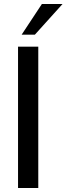

<svg xmlns="http://www.w3.org/2000/svg" viewBox="-20 -938 332 958"><path d="M70 0V-705H171V0ZM154 -765H88L189 -918H292Z"/></svg>

Font: wassup Sans
Style: Medium
Weight: 600
Version: Version 2.001